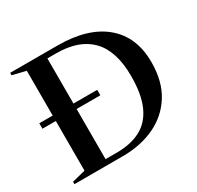

<svg xmlns="http://www.w3.org/2000/svg" viewBox="-153 -892 1095 1068"><g transform="rotate(-30 394.5 -357.5)"><path d="M34 0V-15.5L120 -37V-356H34V-391H120V-678.5L34 -699.5V-715H338Q532 -715 638.2 -626Q744.5 -537 744.5 -374Q744.5 -250.5 692 -167.2Q639.5 -84 549.2 -42Q459 0 345 0ZM608 -363.5Q608 -523.5 532.5 -602.2Q457 -681 309.5 -681H253.5V-391H406V-356H253.5V-34H326.5Q416 -34 478.8 -67Q541.5 -100 574.8 -172.5Q608 -245 608 -363.5Z"/></g></svg>

Font: Newsreader Display Medium
Style: Regular
Weight: 500
Designer: Hugues Gentile
Foundry: Production Type
Version: Version 1.001